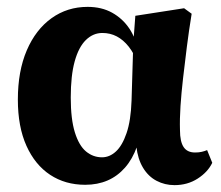

<svg xmlns="http://www.w3.org/2000/svg" viewBox="-20 -524 642 559"><path d="M228 14Q170 14 126 -15Q82 -44 57 -99.5Q32 -155 32 -234Q32 -317 58 -377.5Q84 -438 130 -471Q176 -504 235 -504Q276 -504 306.5 -487Q337 -470 356.5 -441Q376 -412 382 -373H398L382 -339Q370 -369 354.5 -388.5Q339 -408 320 -418Q301 -428 278 -428Q251 -428 230 -407.5Q209 -387 197.5 -345.5Q186 -304 186 -240Q186 -177 198 -138.5Q210 -100 230.5 -83Q251 -66 277 -66Q299 -66 317.5 -83Q336 -100 348.5 -136.5Q361 -173 363 -231L368 -397L374 -478L516 -500L538 -484Q530 -435 524 -387.5Q518 -340 513 -296.5Q508 -253 505.5 -215Q503 -177 504 -145Q504 -112 514.5 -96Q525 -80 548 -80Q559 -80 567.5 -82Q576 -84 583 -87L598 -50Q585 -23 555.5 -4Q526 15 488 15Q460 15 436 2.5Q412 -10 396.5 -35.5Q381 -61 377 -98H379Q366 -61 344 -36Q322 -11 293 1.5Q264 14 228 14Z"/></svg>

Font: Source Serif 4 18pt
Style: Bold
Weight: 700
Designer: Frank Grießhammer
Foundry: Adobe Systems Incorporated
Version: Version 4.004;hotconv 1.0.116;makeotfexe 2.5.65601